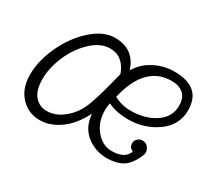

<svg xmlns="http://www.w3.org/2000/svg" viewBox="-100 -674 974 873"><g transform="rotate(30 387.0 -238.0)"><path d="M593 -109Q593 -123 603.5 -133Q614 -143 628 -143Q651 -143 661.5 -124.5Q672 -106 666 -90Q644 -35 611.5 -13.5Q579 8 526 8Q465 8 419 -29Q373 -66 368 -134Q332 -62 280.5 -25.5Q229 11 176 11Q116 11 75.5 -32Q35 -75 35 -148Q35 -220 71.5 -299Q108 -378 167.5 -431.5Q227 -485 287 -485Q388 -485 418 -390Q445 -436 494 -461.5Q543 -487 598 -487Q739 -487 739 -365Q739 -287 673 -240Q607 -193 522 -193Q461 -193 415 -215Q411 -199 411 -176Q411 -115 446.5 -73Q482 -31 529 -31Q600 -31 615 -78Q593 -85 593 -109ZM390 -354Q362 -432 292 -432Q242 -432 195 -387.5Q148 -343 121 -279.5Q94 -216 94 -158Q94 -99 119 -70Q144 -41 183 -41Q230 -41 273.5 -77.5Q317 -114 338 -172Q359 -228 390 -354ZM425 -255Q465 -233 512 -233Q588 -233 640.5 -268Q693 -303 693 -362Q693 -405 669.5 -424.5Q646 -444 609 -444Q468 -444 425 -255Z"/></g></svg>

Font: Bonbon
Style: Regular
Weight: 400
Designer: Ksenia Erulevich
Foundry: Cyreal (www.cyreal.org)
Version: Version 1.001